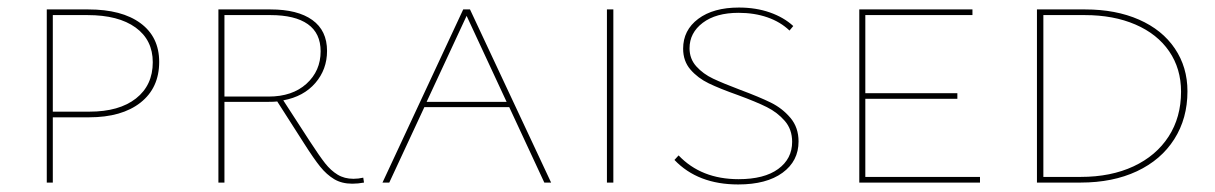

<svg xmlns="http://www.w3.org/2000/svg" viewBox="-20 -484 3222 509"><path d="M402 -320Q402 -251 352.5 -212Q303 -173 216 -173H120V0H104V-459H214Q303 -459 352.5 -422.5Q402 -386 402 -320ZM385 -319Q385 -378 339.5 -411Q294 -444 212 -444H120V-188H217Q296 -188 340.5 -223Q385 -258 385 -319Z M945 0Q929 3 914 3Q886 3 866 -9Q846 -21 829 -42Q812 -63 786 -104L715 -215Q707 -214 691 -214H575V0H559V-459H697Q769 -459 808 -431Q847 -403 847 -349Q847 -300 816 -264Q785 -228 731 -218L801 -110Q827 -70 842 -51Q857 -32 875 -21Q893 -10 917 -10Q930 -10 943 -13ZM692 -228Q755 -228 792.5 -262Q830 -296 830 -348Q830 -396 796 -420Q762 -444 697 -444H575V-228Z M1330 -200H1105L1012 0H994L1208 -459H1226L1441 0H1423ZM1323 -214 1217 -442 1111 -214Z M1589 -459H1606V0H1589Z M1936 -232Q1888 -249 1859 -263Q1830 -277 1810.5 -299.5Q1791 -322 1791 -355Q1791 -404 1831 -434Q1871 -464 1939 -464Q1984 -464 2021 -451Q2058 -438 2083 -415L2073 -403Q2049 -426 2014.5 -438Q1980 -450 1938 -450Q1878 -450 1843 -423.5Q1808 -397 1808 -356Q1808 -328 1826 -308Q1844 -288 1870.5 -275.5Q1897 -263 1942 -246Q1993 -227 2023.5 -212Q2054 -197 2075.5 -171.5Q2097 -146 2097 -109Q2097 -57 2054.5 -26Q2012 5 1937 5Q1830 5 1768 -60L1779 -72Q1839 -9 1938 -9Q2006 -9 2043 -36Q2080 -63 2080 -108Q2080 -141 2060.5 -163.5Q2041 -186 2013 -200Q1985 -214 1936 -232Z M2578 -15V0H2258V-459H2558V-444H2274V-237H2518V-222H2274V-15Z M2729 0V-459H2857Q2938 -459 2999.5 -432Q3061 -405 3094.5 -355.5Q3128 -306 3128 -242Q3128 -170 3093 -115Q3058 -60 2994 -30Q2930 0 2845 0ZM2856 -444H2746V-15H2845Q2925 -15 2985 -43Q3045 -71 3078 -122Q3111 -173 3111 -241Q3111 -302 3079.5 -348Q3048 -394 2990 -419Q2932 -444 2856 -444Z"/></svg>

Font: Ysabeau SC Thin
Style: Regular
Weight: 200
Designer: Christian Thalmann (Catharsis Fonts)
Version: Version 0.003